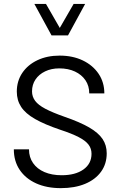

<svg xmlns="http://www.w3.org/2000/svg" viewBox="-20 -969 623 994"><path d="M51.6 -195.9Q51.6 -134.9 81.9 -89.7Q112.3 -44.5 167.1 -19.7Q221.9 5 294.8 5Q366.9 5 420.3 -17.1Q473.7 -39.3 503.1 -79.9Q532.5 -120.4 532.5 -175.3Q532.5 -217.3 510.9 -249.5Q489.3 -281.6 441.5 -309.3Q393.7 -336.9 314.2 -364.4Q252.1 -386.2 215.2 -405.6Q178.2 -425 162 -446.8Q145.8 -468.6 145.8 -495.9Q145.8 -530.9 163.8 -557.6Q181.8 -584.3 213.8 -599.6Q245.8 -615 286.9 -615Q333.1 -615 368 -598.7Q402.8 -582.4 422.5 -553.4Q442.1 -524.3 442.1 -485.4H520.2Q520.2 -542.9 490.4 -587.1Q460.6 -631.2 408.5 -656.2Q356.4 -681.1 288.7 -681.1Q223.9 -681.1 173.9 -657.4Q123.8 -633.7 95.4 -591.6Q67 -549.4 67 -494.7Q67 -450 89.4 -415.7Q111.8 -381.3 161.3 -353Q210.7 -324.7 292 -297.2Q352 -277.5 387.4 -259.1Q422.8 -240.8 438.3 -220.3Q453.8 -199.9 453.8 -172.9Q453.8 -121.5 411.9 -91.6Q370.1 -61.8 299.2 -61.8Q248.4 -61.8 210.3 -78.1Q172.2 -94.4 151.2 -124.7Q130.1 -154.9 130.1 -195.9ZM157.9 -948.7 246.7 -785.9H332.2L420.8 -948.7H361.2L289.5 -824.4L218 -948.7Z"/></svg>

Font: Estedad VF
Style: Regular
Weight: 100
Designer: Amin Abedi
Version: Version 7.3